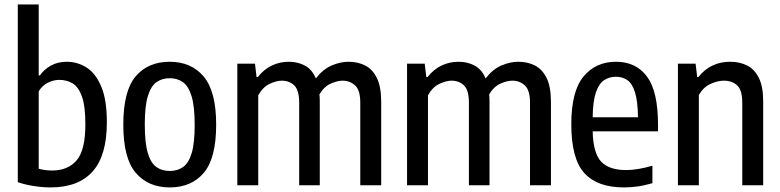

<svg xmlns="http://www.w3.org/2000/svg" viewBox="-20 -828 3486 858"><path d="M206 9.5Q169.5 9.5 130 3.2Q90.5 -3 59.5 -14V-808H153V-491H158.5Q175.5 -516.5 206.2 -534.2Q237 -552 278.5 -552Q326 -552 366.8 -526.2Q407.5 -500.5 432.5 -441.2Q457.5 -382 457.5 -281Q457.5 -133 394 -61.8Q330.5 9.5 206 9.5ZM212 -66Q284 -66 322.8 -111.8Q361.5 -157.5 361.5 -272.5Q361.5 -353.5 346.2 -396.5Q331 -439.5 304.8 -455.2Q278.5 -471 245 -471Q218.5 -471 193.2 -458Q168 -445 153 -420V-74Q164.5 -70.5 180.8 -68.2Q197 -66 212 -66Z M738.5 9.5Q642.5 9.5 586.8 -55.5Q531 -120.5 531 -270.5Q531 -421.5 586.2 -486.8Q641.5 -552 738.5 -552Q834.5 -552 890.2 -486Q946 -420 946 -271Q946 -121 890.8 -55.8Q835.5 9.5 738.5 9.5ZM738.5 -64Q773 -64 798 -81.5Q823 -99 836.5 -143.5Q850 -188 850 -269Q850 -352.5 836.2 -397.8Q822.5 -443 797.5 -460.8Q772.5 -478.5 738.5 -478.5Q704.5 -478.5 679.5 -461Q654.5 -443.5 640.8 -398.8Q627 -354 627 -272.5Q627 -189.5 640.5 -144.2Q654 -99 679 -81.5Q704 -64 738.5 -64Z M1040.5 0V-543.5H1119.5L1126.5 -483.5H1132Q1159.5 -518.5 1194.8 -535.2Q1230 -552 1271 -552Q1310 -552 1342 -535.2Q1374 -518.5 1391.5 -477.5Q1422.5 -518 1461.2 -535Q1500 -552 1538 -552Q1578.5 -552 1611.5 -535.5Q1644.5 -519 1664 -479.8Q1683.5 -440.5 1683.5 -372.5V0H1590V-368.5Q1590 -425 1567 -446.2Q1544 -467.5 1510.5 -467.5Q1488 -467.5 1458.2 -454.5Q1428.5 -441.5 1407.5 -406.5Q1409 -392.5 1409 -377V0H1317V-368.5Q1317 -425 1295 -446.2Q1273 -467.5 1239 -467.5Q1215 -467.5 1184.5 -453Q1154 -438.5 1134 -402V0Z M1799 0V-543.5H1878L1885 -483.5H1890.5Q1918 -518.5 1953.2 -535.2Q1988.5 -552 2029.5 -552Q2068.5 -552 2100.5 -535.2Q2132.5 -518.5 2150 -477.5Q2181 -518 2219.8 -535Q2258.5 -552 2296.5 -552Q2337 -552 2370 -535.5Q2403 -519 2422.5 -479.8Q2442 -440.5 2442 -372.5V0H2348.5V-368.5Q2348.5 -425 2325.5 -446.2Q2302.5 -467.5 2269 -467.5Q2246.5 -467.5 2216.8 -454.5Q2187 -441.5 2166 -406.5Q2167.5 -392.5 2167.5 -377V0H2075.5V-368.5Q2075.5 -425 2053.5 -446.2Q2031.5 -467.5 1997.5 -467.5Q1973.5 -467.5 1943 -453Q1912.5 -438.5 1892.5 -402V0Z M2768 9.5Q2649 9.5 2591 -54.8Q2533 -119 2533 -273Q2533 -420 2587.5 -486Q2642 -552 2733 -552Q2822 -552 2871.2 -486Q2920.5 -420 2920.5 -270.5V-241H2628.5Q2631 -142.5 2666.8 -105.2Q2702.5 -68 2778.5 -68Q2828.5 -68 2895.5 -87.5V-9.5Q2860 1 2829.5 5.2Q2799 9.5 2768 9.5ZM2732.5 -485Q2703 -485 2679.8 -469.8Q2656.5 -454.5 2643 -415.2Q2629.5 -376 2628.5 -304H2831Q2830 -376 2817.8 -415.2Q2805.5 -454.5 2783.8 -469.8Q2762 -485 2732.5 -485Z M3009.5 0V-543.5H3088.5L3095.5 -484H3101Q3155.5 -552 3243 -552Q3285 -552 3318.2 -535.5Q3351.5 -519 3371 -480.2Q3390.5 -441.5 3390.5 -375.5V0H3297V-369Q3297 -425.5 3274.2 -446.5Q3251.5 -467.5 3214.5 -467.5Q3187.5 -467.5 3155.5 -453.2Q3123.5 -439 3103 -403.5V0Z"/></svg>

Font: Encode Sans Condensed Medium
Style: Regular
Weight: 500
Width: 3
Designer: Multiple Designers
Foundry: Impallari Type
Version: Version 3.000; ttfautohint (v1.8.3) -l 8 -r 50 -G 200 -x 14 